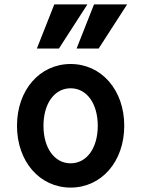

<svg xmlns="http://www.w3.org/2000/svg" viewBox="-20 -840 640 870"><path d="M300 10C440 10 543 -108 543 -270C543 -432 440 -550 300 -550C160 -550 57 -432 57 -270C57 -108 160 10 300 10ZM300 -100C227 -100 177 -169 177 -270C177 -371 227 -440 300 -440C373 -440 423 -371 423 -270C423 -169 373 -100 300 -100ZM376 -820H226L147 -620H247ZM556 -820H406L327 -620H427Z"/></svg>

Font: CommitMono
Style: 700Regular
Weight: 700
Monospace: yes
Designer: Eigil Nikolajsen
Foundry: Eigil Nikolajsen
Version: Version 1.143